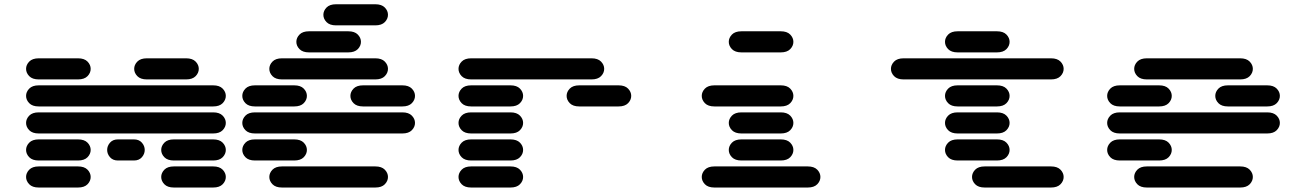

<svg xmlns="http://www.w3.org/2000/svg" viewBox="-20 -881 6040 888"><path d="M159.2 -13.7Q129.9 -13.7 115.2 -28.8Q100.6 -43.9 100.6 -62.5Q100.6 -81.1 115.2 -96.2Q129.9 -111.3 159.2 -111.3H340.8Q370.1 -111.3 384.8 -96.2Q399.4 -81.1 399.4 -62.5Q399.4 -43.9 384.8 -28.8Q370.1 -13.7 340.8 -13.7ZM784.2 -13.7Q754.9 -13.7 740.2 -28.8Q725.6 -43.9 725.6 -62.5Q725.6 -81.1 740.2 -96.2Q754.9 -111.3 784.2 -111.3H965.8Q995.1 -111.3 1009.8 -96.2Q1024.4 -81.1 1024.4 -62.5Q1024.4 -43.9 1009.8 -28.8Q995.1 -13.7 965.8 -13.7ZM159.2 -138.7Q129.9 -138.7 115.2 -153.8Q100.6 -168.9 100.6 -187.5Q100.6 -206.1 115.2 -221.2Q129.9 -236.3 159.2 -236.3H340.8Q370.1 -236.3 384.8 -221.2Q399.4 -206.1 399.4 -187.5Q399.4 -168.9 384.8 -153.8Q370.1 -138.7 340.8 -138.7ZM525.4 -138.7Q502 -138.7 488.8 -153.8Q475.6 -168.9 475.6 -187.5Q475.6 -206.1 488.8 -221.2Q502 -236.3 525.4 -236.3H599.6Q623 -236.3 636.2 -221.2Q649.4 -206.1 649.4 -187.5Q649.4 -168.9 636.2 -153.8Q623 -138.7 599.6 -138.7ZM784.2 -138.7Q754.9 -138.7 740.2 -153.8Q725.6 -168.9 725.6 -187.5Q725.6 -206.1 740.2 -221.2Q754.9 -236.3 784.2 -236.3H965.8Q995.1 -236.3 1009.8 -221.2Q1024.4 -206.1 1024.4 -187.5Q1024.4 -168.9 1009.8 -153.8Q995.1 -138.7 965.8 -138.7ZM159.2 -263.7Q129.9 -263.7 115.2 -278.8Q100.6 -293.9 100.6 -312.5Q100.6 -331.1 115.2 -346.2Q129.9 -361.3 159.2 -361.3H965.8Q995.1 -361.3 1009.8 -346.2Q1024.4 -331.1 1024.4 -312.5Q1024.4 -293.9 1009.8 -278.8Q995.1 -263.7 965.8 -263.7ZM159.2 -388.7Q129.9 -388.7 115.2 -403.8Q100.6 -418.9 100.6 -437.5Q100.6 -456.1 115.2 -471.2Q129.9 -486.3 159.2 -486.3H965.8Q995.1 -486.3 1009.8 -471.2Q1024.4 -456.1 1024.4 -437.5Q1024.4 -418.9 1009.8 -403.8Q995.1 -388.7 965.8 -388.7ZM159.2 -513.7Q129.9 -513.7 115.2 -528.8Q100.6 -543.9 100.6 -562.5Q100.6 -581.1 115.2 -596.2Q129.9 -611.3 159.2 -611.3H340.8Q370.1 -611.3 384.8 -596.2Q399.4 -581.1 399.4 -562.5Q399.4 -543.9 384.8 -528.8Q370.1 -513.7 340.8 -513.7ZM659.2 -513.7Q629.9 -513.7 615.2 -528.8Q600.6 -543.9 600.6 -562.5Q600.6 -581.1 615.2 -596.2Q629.9 -611.3 659.2 -611.3H840.8Q870.1 -611.3 884.8 -596.2Q899.4 -581.1 899.4 -562.5Q899.4 -543.9 884.8 -528.8Q870.1 -513.7 840.8 -513.7Z M1284.2 -13.7Q1254.9 -13.7 1240.2 -28.8Q1225.6 -43.9 1225.6 -62.5Q1225.6 -81.1 1240.2 -96.2Q1254.9 -111.3 1284.2 -111.3H1715.8Q1745.1 -111.3 1759.8 -96.2Q1774.4 -81.1 1774.4 -62.5Q1774.4 -43.9 1759.8 -28.8Q1745.1 -13.7 1715.8 -13.7ZM1159.2 -138.7Q1129.9 -138.7 1115.2 -153.8Q1100.6 -168.9 1100.6 -187.5Q1100.6 -206.1 1115.2 -221.2Q1129.9 -236.3 1159.2 -236.3H1340.8Q1370.1 -236.3 1384.8 -221.2Q1399.4 -206.1 1399.4 -187.5Q1399.4 -168.9 1384.8 -153.8Q1370.1 -138.7 1340.8 -138.7ZM1159.2 -263.7Q1129.9 -263.7 1115.2 -278.8Q1100.6 -293.9 1100.6 -312.5Q1100.6 -331.1 1115.2 -346.2Q1129.9 -361.3 1159.2 -361.3H1840.8Q1870.1 -361.3 1884.8 -346.2Q1899.4 -331.1 1899.4 -312.5Q1899.4 -293.9 1884.8 -278.8Q1870.1 -263.7 1840.8 -263.7ZM1159.2 -388.7Q1129.9 -388.7 1115.2 -403.8Q1100.6 -418.9 1100.6 -437.5Q1100.6 -456.1 1115.2 -471.2Q1129.9 -486.3 1159.2 -486.3H1340.8Q1370.1 -486.3 1384.8 -471.2Q1399.4 -456.1 1399.4 -437.5Q1399.4 -418.9 1384.8 -403.8Q1370.1 -388.7 1340.8 -388.7ZM1659.2 -388.7Q1629.9 -388.7 1615.2 -403.8Q1600.6 -418.9 1600.6 -437.5Q1600.6 -456.1 1615.2 -471.2Q1629.9 -486.3 1659.2 -486.3H1840.8Q1870.1 -486.3 1884.8 -471.2Q1899.4 -456.1 1899.4 -437.5Q1899.4 -418.9 1884.8 -403.8Q1870.1 -388.7 1840.8 -388.7ZM1284.2 -513.7Q1254.9 -513.7 1240.2 -528.8Q1225.6 -543.9 1225.6 -562.5Q1225.6 -581.1 1240.2 -596.2Q1254.9 -611.3 1284.2 -611.3H1715.8Q1745.1 -611.3 1759.8 -596.2Q1774.4 -581.1 1774.4 -562.5Q1774.4 -543.9 1759.8 -528.8Q1745.1 -513.7 1715.8 -513.7ZM1409.2 -638.7Q1379.9 -638.7 1365.2 -653.8Q1350.6 -668.9 1350.6 -687.5Q1350.6 -706.1 1365.2 -721.2Q1379.9 -736.3 1409.2 -736.3H1590.8Q1620.1 -736.3 1634.8 -721.2Q1649.4 -706.1 1649.4 -687.5Q1649.4 -668.9 1634.8 -653.8Q1620.1 -638.7 1590.8 -638.7ZM1534.2 -763.7Q1504.9 -763.7 1490.2 -778.8Q1475.6 -793.9 1475.6 -812.5Q1475.6 -831.1 1490.2 -846.2Q1504.9 -861.3 1534.2 -861.3H1715.8Q1745.1 -861.3 1759.8 -846.2Q1774.4 -831.1 1774.4 -812.5Q1774.4 -793.9 1759.8 -778.8Q1745.1 -763.7 1715.8 -763.7Z M2159.2 -13.7Q2129.9 -13.7 2115.2 -28.8Q2100.6 -43.9 2100.6 -62.5Q2100.6 -81.1 2115.2 -96.2Q2129.9 -111.3 2159.2 -111.3H2340.8Q2370.1 -111.3 2384.8 -96.2Q2399.4 -81.1 2399.4 -62.5Q2399.4 -43.9 2384.8 -28.8Q2370.1 -13.7 2340.8 -13.7ZM2159.2 -138.7Q2129.9 -138.7 2115.2 -153.8Q2100.6 -168.9 2100.6 -187.5Q2100.6 -206.1 2115.2 -221.2Q2129.9 -236.3 2159.2 -236.3H2340.8Q2370.1 -236.3 2384.8 -221.2Q2399.4 -206.1 2399.4 -187.5Q2399.4 -168.9 2384.8 -153.8Q2370.1 -138.7 2340.8 -138.7ZM2159.2 -263.7Q2129.9 -263.7 2115.2 -278.8Q2100.6 -293.9 2100.6 -312.5Q2100.6 -331.1 2115.2 -346.2Q2129.9 -361.3 2159.2 -361.3H2340.8Q2370.1 -361.3 2384.8 -346.2Q2399.4 -331.1 2399.4 -312.5Q2399.4 -293.9 2384.8 -278.8Q2370.1 -263.7 2340.8 -263.7ZM2159.2 -388.7Q2129.9 -388.7 2115.2 -403.8Q2100.6 -418.9 2100.6 -437.5Q2100.6 -456.1 2115.2 -471.2Q2129.9 -486.3 2159.2 -486.3H2340.8Q2370.1 -486.3 2384.8 -471.2Q2399.4 -456.1 2399.4 -437.5Q2399.4 -418.9 2384.8 -403.8Q2370.1 -388.7 2340.8 -388.7ZM2659.2 -388.7Q2629.9 -388.7 2615.2 -403.8Q2600.6 -418.9 2600.6 -437.5Q2600.6 -456.1 2615.2 -471.2Q2629.9 -486.3 2659.2 -486.3H2840.8Q2870.1 -486.3 2884.8 -471.2Q2899.4 -456.1 2899.4 -437.5Q2899.4 -418.9 2884.8 -403.8Q2870.1 -388.7 2840.8 -388.7ZM2159.2 -513.7Q2129.9 -513.7 2115.2 -528.8Q2100.6 -543.9 2100.6 -562.5Q2100.6 -581.1 2115.2 -596.2Q2129.9 -611.3 2159.2 -611.3H2715.8Q2745.1 -611.3 2759.8 -596.2Q2774.4 -581.1 2774.4 -562.5Q2774.4 -543.9 2759.8 -528.8Q2745.1 -513.7 2715.8 -513.7Z M3284.2 -13.7Q3254.9 -13.7 3240.2 -28.8Q3225.6 -43.9 3225.6 -62.5Q3225.6 -81.1 3240.2 -96.2Q3254.9 -111.3 3284.2 -111.3H3715.8Q3745.1 -111.3 3759.8 -96.2Q3774.4 -81.1 3774.4 -62.5Q3774.4 -43.9 3759.8 -28.8Q3745.1 -13.7 3715.8 -13.7ZM3409.2 -138.7Q3379.9 -138.7 3365.2 -153.8Q3350.6 -168.9 3350.6 -187.5Q3350.6 -206.1 3365.2 -221.2Q3379.9 -236.3 3409.2 -236.3H3590.8Q3620.1 -236.3 3634.8 -221.2Q3649.4 -206.1 3649.4 -187.5Q3649.4 -168.9 3634.8 -153.8Q3620.1 -138.7 3590.8 -138.7ZM3409.2 -263.7Q3379.9 -263.7 3365.2 -278.8Q3350.6 -293.9 3350.6 -312.5Q3350.6 -331.1 3365.2 -346.2Q3379.9 -361.3 3409.2 -361.3H3590.8Q3620.1 -361.3 3634.8 -346.2Q3649.4 -331.1 3649.4 -312.5Q3649.4 -293.9 3634.8 -278.8Q3620.1 -263.7 3590.8 -263.7ZM3284.2 -388.7Q3254.9 -388.7 3240.2 -403.8Q3225.6 -418.9 3225.6 -437.5Q3225.6 -456.1 3240.2 -471.2Q3254.9 -486.3 3284.2 -486.3H3590.8Q3620.1 -486.3 3634.8 -471.2Q3649.4 -456.1 3649.4 -437.5Q3649.4 -418.9 3634.8 -403.8Q3620.1 -388.7 3590.8 -388.7ZM3409.2 -638.7Q3379.9 -638.7 3365.2 -653.8Q3350.6 -668.9 3350.6 -687.5Q3350.6 -706.1 3365.2 -721.2Q3379.9 -736.3 3409.2 -736.3H3590.8Q3620.1 -736.3 3634.8 -721.2Q3649.4 -706.1 3649.4 -687.5Q3649.4 -668.9 3634.8 -653.8Q3620.1 -638.7 3590.8 -638.7Z M4534.2 -13.7Q4504.9 -13.7 4490.2 -28.8Q4475.6 -43.9 4475.6 -62.5Q4475.6 -81.1 4490.2 -96.2Q4504.9 -111.3 4534.2 -111.3H4840.8Q4870.1 -111.3 4884.8 -96.2Q4899.4 -81.1 4899.4 -62.5Q4899.4 -43.9 4884.8 -28.8Q4870.1 -13.7 4840.8 -13.7ZM4409.2 -138.7Q4379.9 -138.7 4365.2 -153.8Q4350.6 -168.9 4350.6 -187.5Q4350.6 -206.1 4365.2 -221.2Q4379.9 -236.3 4409.2 -236.3H4590.8Q4620.1 -236.3 4634.8 -221.2Q4649.4 -206.1 4649.4 -187.5Q4649.4 -168.9 4634.8 -153.8Q4620.1 -138.7 4590.8 -138.7ZM4409.2 -263.7Q4379.9 -263.7 4365.2 -278.8Q4350.6 -293.9 4350.6 -312.5Q4350.6 -331.1 4365.2 -346.2Q4379.9 -361.3 4409.2 -361.3H4590.8Q4620.1 -361.3 4634.8 -346.2Q4649.4 -331.1 4649.4 -312.5Q4649.4 -293.9 4634.8 -278.8Q4620.1 -263.7 4590.8 -263.7ZM4409.2 -388.7Q4379.9 -388.7 4365.2 -403.8Q4350.6 -418.9 4350.6 -437.5Q4350.6 -456.1 4365.2 -471.2Q4379.9 -486.3 4409.2 -486.3H4590.8Q4620.1 -486.3 4634.8 -471.2Q4649.4 -456.1 4649.4 -437.5Q4649.4 -418.9 4634.8 -403.8Q4620.1 -388.7 4590.8 -388.7ZM4159.2 -513.7Q4129.9 -513.7 4115.2 -528.8Q4100.6 -543.9 4100.6 -562.5Q4100.6 -581.1 4115.2 -596.2Q4129.9 -611.3 4159.2 -611.3H4840.8Q4870.1 -611.3 4884.8 -596.2Q4899.4 -581.1 4899.4 -562.5Q4899.4 -543.9 4884.8 -528.8Q4870.1 -513.7 4840.8 -513.7ZM4409.2 -638.7Q4379.9 -638.7 4365.2 -653.8Q4350.6 -668.9 4350.6 -687.5Q4350.6 -706.1 4365.2 -721.2Q4379.9 -736.3 4409.2 -736.3H4590.8Q4620.1 -736.3 4634.8 -721.2Q4649.4 -706.1 4649.4 -687.5Q4649.4 -668.9 4634.8 -653.8Q4620.1 -638.7 4590.8 -638.7Z M5284.2 -13.7Q5254.9 -13.7 5240.2 -28.8Q5225.6 -43.9 5225.6 -62.5Q5225.6 -81.1 5240.2 -96.2Q5254.9 -111.3 5284.2 -111.3H5715.8Q5745.1 -111.3 5759.8 -96.2Q5774.4 -81.1 5774.4 -62.5Q5774.4 -43.9 5759.8 -28.8Q5745.1 -13.7 5715.8 -13.7ZM5159.2 -138.7Q5129.9 -138.7 5115.2 -153.8Q5100.6 -168.9 5100.6 -187.5Q5100.6 -206.1 5115.2 -221.2Q5129.9 -236.3 5159.2 -236.3H5340.8Q5370.1 -236.3 5384.8 -221.2Q5399.4 -206.1 5399.4 -187.5Q5399.4 -168.9 5384.8 -153.8Q5370.1 -138.7 5340.8 -138.7ZM5159.2 -263.7Q5129.9 -263.7 5115.2 -278.8Q5100.6 -293.9 5100.6 -312.5Q5100.6 -331.1 5115.2 -346.2Q5129.9 -361.3 5159.2 -361.3H5840.8Q5870.1 -361.3 5884.8 -346.2Q5899.4 -331.1 5899.4 -312.5Q5899.4 -293.9 5884.8 -278.8Q5870.1 -263.7 5840.8 -263.7ZM5159.2 -388.7Q5129.9 -388.7 5115.2 -403.8Q5100.6 -418.9 5100.6 -437.5Q5100.6 -456.1 5115.2 -471.2Q5129.9 -486.3 5159.2 -486.3H5340.8Q5370.1 -486.3 5384.8 -471.2Q5399.4 -456.1 5399.4 -437.5Q5399.4 -418.9 5384.8 -403.8Q5370.1 -388.7 5340.8 -388.7ZM5659.2 -388.7Q5629.9 -388.7 5615.2 -403.8Q5600.6 -418.9 5600.6 -437.5Q5600.6 -456.1 5615.2 -471.2Q5629.9 -486.3 5659.2 -486.3H5840.8Q5870.1 -486.3 5884.8 -471.2Q5899.4 -456.1 5899.4 -437.5Q5899.4 -418.9 5884.8 -403.8Q5870.1 -388.7 5840.8 -388.7ZM5284.2 -513.7Q5254.9 -513.7 5240.2 -528.8Q5225.6 -543.9 5225.6 -562.5Q5225.6 -581.1 5240.2 -596.2Q5254.9 -611.3 5284.2 -611.3H5715.8Q5745.1 -611.3 5759.8 -596.2Q5774.4 -581.1 5774.4 -562.5Q5774.4 -543.9 5759.8 -528.8Q5745.1 -513.7 5715.8 -513.7Z"/></svg>

Font: Sixtyfour Normal
Style: Regular
Weight: 400
Monospace: yes
Designer: Jens Kutilek
Foundry: Jens Kutilek
Version: Version 2.000